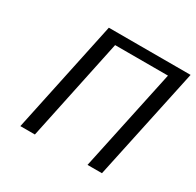

<svg xmlns="http://www.w3.org/2000/svg" viewBox="-151 -862 1049 1029"><g transform="rotate(30 373.5 -347.0)"><path d="M94.2 0 241.2 -693.8H747.1L599.1 0H509.8L644 -629.9H316.9L184.1 0Z"/></g></svg>

Font: CMU Sans Serif
Style: Oblique
Weight: 500
Italic angle: -12°
Version: Version 0.7.0